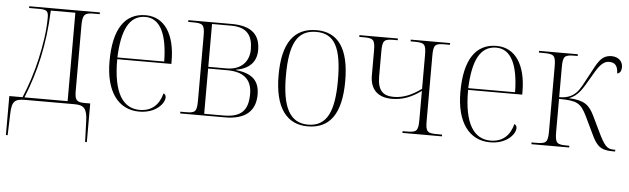

<svg xmlns="http://www.w3.org/2000/svg" viewBox="-48 -716 3600 1099"><g transform="rotate(5 1752.0 -166.5)"><path d="M12 210H22L26 88C28 14 44 0 106 0H388C442 0 461 18 463 93L467 210H477V-12H444C396 -12 388 -26 388 -80V-452C388 -514 400 -526 451 -526H487V-536H81V-526H136C182 -526 192 -519 192 -480C192 -405 179 -321 160 -238C143 -163 118 -85 88 -14H12ZM99 -14C161 -167 198 -325 206 -522H347V-14Z M760 10C855 10 904 -49 904 -84C904 -95 899 -103 890 -106C873 -40 831 0 762 0C666 0 608 -84 609 -278H920V-293C920 -450 857 -543 750 -543C632 -543 566 -451 566 -262C566 -88 640 10 760 10ZM878 -288H609C615 -444 655 -533 749 -533C836 -533 876 -441 878 -288Z M995 0H1252C1369 0 1427 -51 1427 -146C1427 -222 1389 -265 1291 -275V-277C1366 -290 1408 -331 1408 -400C1408 -486 1361 -536 1245 -536H995V-526H1019C1080 -526 1090 -520 1090 -452V-83C1090 -15 1080 -10 1019 -10H995ZM1237 -280H1132V-526H1242C1334 -526 1366 -479 1366 -400C1366 -332 1322 -280 1237 -280ZM1244 -10H1132V-270H1241C1335 -270 1384 -230 1384 -146C1384 -56 1349 -10 1244 -10Z M1728 10C1854 10 1920 -77 1920 -267C1920 -455 1854 -543 1732 -543C1602 -543 1537 -453 1537 -267C1537 -78 1609 10 1728 10ZM1729 0C1625 0 1579 -87 1579 -267C1579 -451 1621 -533 1731 -533C1836 -533 1878 -454 1878 -267C1878 -91 1839 0 1729 0Z M2272 0H2499V-10H2476C2413 -10 2404 -16 2404 -83V-452C2404 -520 2413 -526 2474 -526H2499V-536H2273V-526H2290C2353 -526 2362 -520 2362 -452V-261C2305 -220 2257 -201 2203 -201C2139 -201 2111 -234 2111 -311V-453C2111 -520 2122 -526 2179 -526H2199V-536H1978V-526H1999C2059 -526 2069 -520 2069 -452V-312C2069 -234 2112 -189 2194 -189C2257 -189 2308 -210 2362 -249V-83C2362 -15 2351 -10 2290 -10H2272Z M2776 10C2871 10 2920 -49 2920 -84C2920 -95 2915 -103 2906 -106C2889 -40 2847 0 2778 0C2682 0 2624 -84 2625 -278H2936V-293C2936 -450 2873 -543 2766 -543C2648 -543 2582 -451 2582 -262C2582 -88 2656 10 2776 10ZM2894 -288H2625C2631 -444 2671 -533 2765 -533C2852 -533 2892 -441 2894 -288Z M3013 0H3230V-10H3219C3159 -10 3148 -16 3148 -83V-272C3249 -271 3273 -262 3310 -185L3355 -91C3385 -27 3406 0 3478 0H3494V-10H3484C3446 -10 3430 -28 3392 -108L3351 -193C3322 -252 3294 -277 3204 -281C3259 -301 3282 -348 3315 -404C3353 -470 3375 -508 3416 -508C3453 -508 3465 -486 3467 -446C3484 -450 3491 -463 3491 -485C3491 -518 3465 -542 3427 -542C3366 -542 3347 -494 3311 -427C3285 -379 3267 -341 3247 -320C3221 -293 3190 -282 3148 -282V-453C3148 -520 3158 -526 3221 -526H3233V-536H3010V-526H3034C3097 -526 3107 -520 3107 -452V-84C3107 -16 3097 -10 3033 -10H3013Z"/></g></svg>

Font: Noto Serif Display SemiCondensed ExtraLight
Style: Regular
Weight: 200
Width: 4
Designer: Monotype Design Team
Foundry: Monotype Imaging Inc.
Version: Version 2.009